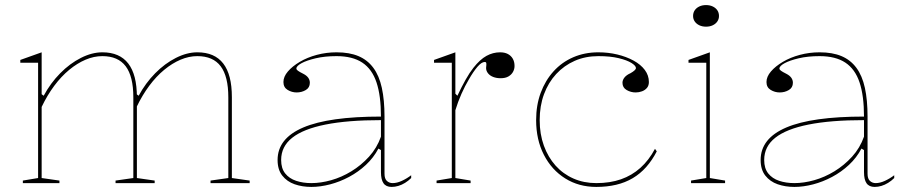

<svg xmlns="http://www.w3.org/2000/svg" viewBox="-20 -721 3571 756"><path d="M70 0V-10L130 -20V-474H60V-485L144 -515V-350L152 -344Q179 -394 217 -432.5Q255 -471 298.5 -493Q342 -515 383 -515Q417 -515 442.5 -504Q468 -493 485 -471Q502 -449 510.5 -416Q519 -383 519 -338V-20L589 -10V0H435V-10L505 -20V-338Q505 -420 475 -460Q445 -500 383 -500Q350 -500 317 -486Q284 -472 252.5 -446Q221 -420 193.5 -383Q166 -346 144 -300V-20L214 -10V0ZM809 0V-10L879 -20V-338Q879 -420 849 -460Q819 -500 757 -500Q724 -500 691 -486Q658 -472 626.5 -446Q595 -420 567.5 -383Q540 -346 518 -300V-350L526 -344Q553 -394 591 -432.5Q629 -471 672.5 -493Q716 -515 757 -515Q791 -515 816.5 -504Q842 -493 859 -471Q876 -449 884.5 -416Q893 -383 893 -338V-20L963 -10V0Z M1305 -515Q1356 -515 1391.5 -500Q1427 -485 1450 -454Q1473 -423 1483.5 -375Q1494 -327 1494 -262V-37Q1494 -17 1503.5 -8.5Q1513 0 1526 0Q1543 0 1562.5 -9Q1582 -18 1599 -31V-20Q1588 -9 1575 -1Q1562 7 1548.5 11Q1535 15 1522 15Q1500 15 1490 0.5Q1480 -14 1480 -43Q1480 -76 1480 -91.5Q1480 -107 1480 -114.5Q1480 -122 1480 -130L1470 -136Q1451 -100 1421 -72Q1391 -44 1354.5 -24.5Q1318 -5 1279.5 5Q1241 15 1206 15Q1170 15 1140 4.5Q1110 -6 1091.5 -29.5Q1073 -53 1073 -91Q1073 -176 1174 -219Q1275 -262 1480 -262Q1480 -344 1462.5 -396.5Q1445 -449 1406.5 -474.5Q1368 -500 1305 -500Q1259 -500 1223 -491.5Q1187 -483 1167 -472Q1147 -461 1147 -451Q1147 -447 1153 -442.5Q1159 -438 1175 -430Q1200 -417 1200 -395Q1200 -376 1184 -366.5Q1168 -357 1148 -357Q1129 -357 1112.5 -367Q1096 -377 1096 -398Q1096 -419 1113.5 -439.5Q1131 -460 1160.5 -477.5Q1190 -495 1227.5 -505Q1265 -515 1305 -515ZM1480 -248Q1349 -248 1261.5 -230.5Q1174 -213 1130.5 -178.5Q1087 -144 1087 -91Q1087 -58 1103 -38Q1119 -18 1146 -9Q1173 0 1206 0Q1243 0 1284 -11.5Q1325 -23 1363.5 -46.5Q1402 -70 1433 -104Q1464 -138 1480 -183Z M1699 0V-10L1759 -20V-474H1689V-485L1773 -515V-352L1781 -344Q1798 -380 1813.5 -407.5Q1829 -435 1844 -454Q1870 -487 1895.5 -501Q1921 -515 1949 -515Q1967 -515 1979.5 -508.5Q1992 -502 1999 -490Q2006 -478 2006 -461Q2006 -449 2000 -438Q1994 -427 1982 -420Q1970 -413 1951 -413Q1935 -413 1922 -418Q1909 -423 1901.5 -432.5Q1894 -442 1894 -453Q1894 -457 1894.5 -459.5Q1895 -462 1895 -465Q1895 -468 1895 -470Q1895 -477 1889 -477Q1876 -477 1859.5 -457.5Q1843 -438 1826 -408Q1811 -383 1797 -351.5Q1783 -320 1773 -287V-20L1833 -10V0Z M2328 15Q2259 15 2205.5 -18.5Q2152 -52 2121.5 -111.5Q2091 -171 2091 -248Q2091 -307 2109 -355.5Q2127 -404 2159.5 -440Q2192 -476 2237 -495.5Q2282 -515 2336 -515Q2375 -515 2410.5 -506.5Q2446 -498 2474.5 -482.5Q2503 -467 2519 -445.5Q2535 -424 2535 -398Q2535 -384 2527.5 -375Q2520 -366 2508 -361.5Q2496 -357 2483 -357Q2464 -357 2447.5 -366.5Q2431 -376 2431 -395Q2431 -406 2439 -416Q2447 -426 2463 -433Q2484 -445 2484 -453Q2484 -462 2466.5 -473Q2449 -484 2416 -492Q2383 -500 2336 -500Q2285 -500 2243 -481.5Q2201 -463 2170 -429.5Q2139 -396 2122 -350Q2105 -304 2105 -248Q2105 -193 2121.5 -147.5Q2138 -102 2167.5 -69Q2197 -36 2238 -18Q2279 0 2328 0Q2382 0 2425 -15Q2468 -30 2501.5 -60Q2535 -90 2559 -135L2566 -125Q2548 -90 2524.5 -63.5Q2501 -37 2471.5 -19.5Q2442 -2 2406 6.5Q2370 15 2328 15Z M2760 -616Q2745 -616 2733.5 -621.5Q2722 -627 2715.5 -636.5Q2709 -646 2709 -658Q2709 -671 2715.5 -680.5Q2722 -690 2733.5 -695.5Q2745 -701 2760 -701Q2775 -701 2786.5 -695.5Q2798 -690 2804.5 -680.5Q2811 -671 2811 -658Q2811 -646 2804.5 -636.5Q2798 -627 2786.5 -621.5Q2775 -616 2760 -616ZM2701 0V-10L2761 -20V-474H2691V-485L2775 -515V-20L2835 -10V0Z M3207 -515Q3258 -515 3293.5 -500Q3329 -485 3352 -454Q3375 -423 3385.5 -375Q3396 -327 3396 -262V-37Q3396 -17 3405.5 -8.5Q3415 0 3428 0Q3445 0 3464.5 -9Q3484 -18 3501 -31V-20Q3490 -9 3477 -1Q3464 7 3450.5 11Q3437 15 3424 15Q3402 15 3392 0.5Q3382 -14 3382 -43Q3382 -76 3382 -91.5Q3382 -107 3382 -114.5Q3382 -122 3382 -130L3372 -136Q3353 -100 3323 -72Q3293 -44 3256.5 -24.5Q3220 -5 3181.5 5Q3143 15 3108 15Q3072 15 3042 4.5Q3012 -6 2993.5 -29.5Q2975 -53 2975 -91Q2975 -176 3076 -219Q3177 -262 3382 -262Q3382 -344 3364.5 -396.5Q3347 -449 3308.5 -474.5Q3270 -500 3207 -500Q3161 -500 3125 -491.5Q3089 -483 3069 -472Q3049 -461 3049 -451Q3049 -447 3055 -442.5Q3061 -438 3077 -430Q3102 -417 3102 -395Q3102 -376 3086 -366.5Q3070 -357 3050 -357Q3031 -357 3014.5 -367Q2998 -377 2998 -398Q2998 -419 3015.5 -439.5Q3033 -460 3062.5 -477.5Q3092 -495 3129.5 -505Q3167 -515 3207 -515ZM3382 -248Q3251 -248 3163.5 -230.5Q3076 -213 3032.5 -178.5Q2989 -144 2989 -91Q2989 -58 3005 -38Q3021 -18 3048 -9Q3075 0 3108 0Q3145 0 3186 -11.5Q3227 -23 3265.5 -46.5Q3304 -70 3335 -104Q3366 -138 3382 -183Z"/></svg>

Font: Kalnia Thin
Style: Regular
Weight: 100
Version: Version 1.105